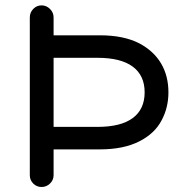

<svg xmlns="http://www.w3.org/2000/svg" viewBox="-20 -708 696 733"><path d="M93.8 -39.1V-641.6Q93.8 -660.2 106.9 -673.8Q120.1 -687.5 138.7 -687.5Q157.2 -687.5 170.9 -673.8Q184.6 -660.2 184.6 -641.6V-573.2H361.3Q453.1 -573.2 512.7 -542Q567.4 -512.7 595.2 -465.3Q623 -418 623 -355.5Q623 -297.9 597.7 -250Q571.3 -198.2 511.2 -168Q451.2 -137.7 361.3 -137.7H184.6V-39.1Q184.6 -20.5 170.9 -7.3Q157.2 5.9 138.7 5.9Q120.1 5.9 106.9 -7.3Q93.8 -20.5 93.8 -39.1ZM532.2 -355.5Q532.2 -419.9 486.8 -453.6Q441.4 -487.3 352.5 -487.3H184.6V-223.6H352.5Q441.4 -223.6 486.8 -257.3Q532.2 -291 532.2 -355.5Z"/></svg>

Font: jf-openhuninn-1.1
Style: Regular
Weight: 400
Designer: [Kosugi Maru]
      Designed by Motoya company      

      [Varela Round]
      Joe Prince(Latin component); Avraham Co
Foundry: justfont CO.,LTD.
Version: 1.1